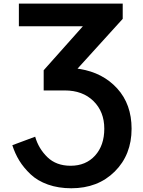

<svg xmlns="http://www.w3.org/2000/svg" viewBox="-20 -806 788 1058"><path d="M47.9 -5.9 173.8 -52.7Q192.4 12.7 241.2 60.1Q290 107.4 369.1 107.4Q453.1 107.4 503.9 51.3Q554.7 -4.9 554.7 -96.7Q554.7 -190.4 495.1 -249Q435.5 -307.6 336.9 -307.6H220.7V-418.9L436.5 -661.1H84V-786.1H656.2V-702.1L407.2 -427.7L419.9 -425.8Q546.9 -405.3 626 -318.4Q705.1 -231.4 705.1 -96.7Q705.1 46.9 612.3 139.2Q519.5 231.4 373 231.4Q301.8 231.4 244.1 210.9Q186.5 190.4 148.4 154.3Q110.4 118.2 86.4 79.1Q62.5 40 47.9 -5.9Z"/></svg>

Font: Gothic A1 ExtraBold
Style: Regular
Weight: 800
Designer: HanYang I&C Co.,Ltd.
Foundry: HanYang I&C Co.,Ltd.
Version: Version 2.50